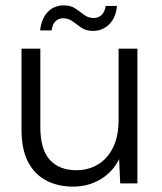

<svg xmlns="http://www.w3.org/2000/svg" viewBox="-20 -682 602 714"><path d="M252 12Q195 12 151.5 -11Q108 -34 84 -80.5Q60 -127 60 -201V-501H130V-209Q130 -127 165 -88Q200 -49 264 -49Q309 -49 344.5 -70.5Q380 -92 400.5 -133.5Q421 -175 421 -236V-501H491V0H427L423 -90Q399 -42 353.5 -15Q308 12 252 12ZM326 -567Q300 -567 282.5 -579Q265 -591 250 -602.5Q235 -614 214 -614Q198 -614 186.5 -603Q175 -592 172 -569H129Q135 -615 158.5 -638.5Q182 -662 217 -662Q243 -662 260 -650.5Q277 -639 292.5 -627Q308 -615 329 -615Q346 -615 358 -626.5Q370 -638 373 -660H415Q411 -616 386 -591.5Q361 -567 326 -567Z"/></svg>

Font: DM Sans 18pt Light
Style: Regular
Weight: 300
Designer: Colophon Foundry, Jonny Pinhorn
Foundry: Colophon Foundry
Version: Version 4.004;gftools[0.9.30]